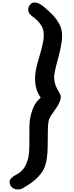

<svg xmlns="http://www.w3.org/2000/svg" viewBox="-20 -1275 578 1509"><path d="M166 200Q146 213.5 124 214Q102 214.5 84.2 204.5Q66.5 194.5 59.5 176.5Q50 151.5 62 133.5Q74 115.5 102.5 101Q124 90 141.8 75.5Q159.5 61 173.5 38.5Q187.5 16 198 -18.5Q205 -41.5 207.8 -72.8Q210.5 -104 210.8 -139.2Q211 -174.5 210.8 -210.2Q210.5 -246 211.2 -278.2Q212 -310.5 215.5 -335Q224 -388.5 243 -432Q262 -475.5 300 -507.5Q271 -548.5 261.5 -594.8Q252 -641 257.5 -696.5Q261 -728.5 272.2 -769.5Q283.5 -810.5 296.2 -854.2Q309 -898 317.5 -939Q326 -980 323.5 -1012Q321.5 -1045 307.2 -1069.8Q293 -1094.5 273.2 -1113.5Q253.5 -1132.5 234 -1146.5Q208 -1165.5 202.8 -1188.5Q197.5 -1211.5 213.5 -1234.5Q227 -1254 246.5 -1255.2Q266 -1256.5 286.8 -1246.5Q307.5 -1236.5 324.5 -1222Q339.5 -1209 362 -1189Q384.5 -1169 407.2 -1143Q430 -1117 446.5 -1085.8Q463 -1054.5 466.5 -1019.5Q470.5 -980.5 463 -934.8Q455.5 -889 443.2 -842Q431 -795 420 -752.8Q409 -710.5 405.5 -679Q404.5 -652.5 410.8 -625Q417 -597.5 434 -568Q450.5 -540 455.2 -526.8Q460 -513.5 456 -496Q451 -475.5 439.5 -454.8Q428 -434 413.5 -414Q392.5 -385.5 378.5 -363.2Q364.5 -341 360.5 -313.5Q357 -289 356.2 -256.5Q355.5 -224 355.5 -187Q355.5 -150 354.5 -112Q353.5 -74 349.2 -38.2Q345 -2.5 335 27Q324.5 59 304 86.2Q283.5 113.5 258.8 135.2Q234 157 209.5 173.2Q185 189.5 166 200Z"/></svg>

Font: Edu SA Hand
Style: Regular
Weight: 400
Designer: Tina and Corey Anderson, Eben Sorkin, Mirko Velimirovic
Foundry: Google for Education
Version: Version 2.000